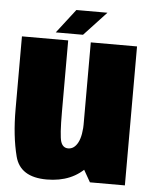

<svg xmlns="http://www.w3.org/2000/svg" viewBox="-53 -773 647 821"><g transform="rotate(5 271.0 -362.5)"><path d="M363.5 0H513.5V-596.5H315V-85ZM218 -596.5H19.5V-284Q19.5 -169 41.8 -82.5Q64 4 178 4Q288.5 4 351 -68.8Q413.5 -141.5 413.5 -235.5L315.5 -257Q315.5 -196.5 299.8 -166.5Q284 -136.5 258 -136.5Q235 -136.5 226.5 -161.8Q218 -187 218 -291.5ZM162 -626H255L354 -729H241.5ZM186.5 -626H279L375 -729H265Z"/></g></svg>

Font: Anybody Condensed Black
Style: Regular
Weight: 900
Width: 3
Designer: Tyler Finck
Foundry: Etcetera Type Company
Version: Version 1.113;gftools[0.9.25]